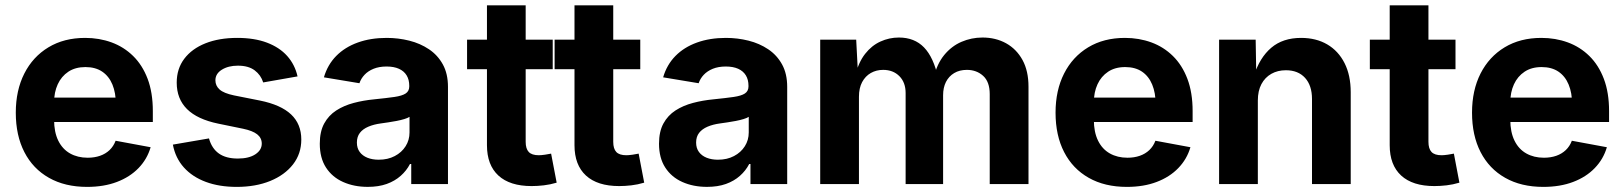

<svg xmlns="http://www.w3.org/2000/svg" viewBox="-20 -696 6142 726"><path d="M309.3 10.7Q225.7 10.7 165.2 -23.6Q104.6 -57.8 72.2 -120.8Q39.7 -183.8 39.7 -270.1Q39.7 -354.4 72 -418Q104.2 -481.5 163.2 -517.1Q222.2 -552.7 301.9 -552.7Q355.4 -552.7 401.9 -535.7Q448.3 -518.7 483.4 -484.3Q518.5 -449.9 538.2 -398Q557.9 -346 557.9 -275.8V-234.7H99.8V-326.9H486.6L418.1 -302.2Q418.1 -344.8 405.1 -376.3Q392.1 -407.7 366.5 -425.1Q341 -442.4 303 -442.4Q265 -442.4 238.5 -424.9Q212.1 -407.3 198.3 -377.2Q184.5 -347.1 184.5 -308.7V-243.8Q184.5 -196.4 200.3 -164.2Q216.2 -132 244.9 -115.8Q273.7 -99.6 311.6 -99.6Q337.2 -99.6 358.2 -106.9Q379.2 -114.2 394.3 -128.5Q409.3 -142.9 417.2 -163.8L549.6 -139.3Q536.4 -94.1 503.8 -60.4Q471.1 -26.6 422 -8Q372.8 10.7 309.3 10.7Z M875 10.7Q809.1 10.7 758.3 -8.2Q707.5 -27.1 675.3 -62.8Q643.2 -98.6 633.7 -149.2L770.2 -172.6Q780.8 -134.6 807.6 -115.6Q834.4 -96.5 879.3 -96.5Q921.1 -96.5 945.5 -112.5Q969.8 -128.5 969.8 -153Q969.8 -174.4 952.5 -188.1Q935.2 -201.7 899.2 -209.2L805.2 -228.5Q726.2 -244.8 687.2 -283.5Q648.2 -322.2 648.2 -383.5Q648.2 -435.9 676.8 -473.8Q705.4 -511.7 756.8 -532.2Q808.3 -552.7 877.2 -552.7Q942.1 -552.7 989.4 -534.8Q1036.8 -516.9 1065.9 -484.4Q1095 -451.8 1105.1 -407.1L975.2 -384.3Q966.6 -412.2 943 -430Q919.4 -447.7 879.5 -447.7Q843.4 -447.7 818.9 -432.5Q794.5 -417.3 794.5 -392.3Q794.5 -371.8 810.3 -357.6Q826.1 -343.4 864.7 -335.3L962.8 -315.8Q1042 -299.8 1080.7 -263.3Q1119.3 -226.8 1119.3 -168.3Q1119.3 -114.7 1088 -74.4Q1056.7 -34.2 1001.7 -11.7Q946.6 10.7 875 10.7Z M1370.7 10.6Q1318.7 10.6 1277.5 -7.8Q1236.3 -26.1 1212.7 -62.4Q1189.2 -98.7 1189.2 -152.6Q1189.2 -198.5 1205.9 -229.1Q1222.6 -259.7 1251.6 -278.4Q1280.6 -297.1 1317.6 -306.8Q1354.5 -316.6 1395 -320.4Q1442.2 -325.2 1471.3 -329.4Q1500.3 -333.6 1513.9 -342.5Q1527.5 -351.5 1527.5 -369.2V-371.6Q1527.5 -394.9 1517.5 -411.1Q1507.6 -427.3 1488.5 -435.9Q1469.5 -444.5 1441.7 -444.5Q1413.7 -444.5 1392.7 -436Q1371.7 -427.4 1358.4 -413.2Q1345 -399 1339.1 -381.3L1204.8 -403.6Q1218.7 -451.3 1251.4 -484.5Q1284.2 -517.7 1332.8 -535.2Q1381.4 -552.7 1442.1 -552.7Q1486.1 -552.7 1527.6 -542.3Q1569.1 -531.9 1602.1 -509.7Q1635.1 -487.6 1654.5 -452.4Q1673.9 -417.2 1673.9 -367.5V0H1535V-75.8H1530.2Q1517 -50.4 1495 -31Q1473 -11.5 1442.2 -0.4Q1411.3 10.6 1370.7 10.6ZM1412 -92.1Q1446.5 -92.1 1472.7 -105.9Q1498.9 -119.6 1513.7 -143Q1528.5 -166.4 1528.5 -195.2V-254.2Q1521.8 -249.7 1508.8 -245.8Q1495.7 -241.8 1479.6 -238.7Q1463.6 -235.6 1447.9 -233.3Q1432.2 -231 1420.1 -229.3Q1393.1 -225.7 1372.6 -216.9Q1352.1 -208.2 1340.8 -193.6Q1329.5 -179 1329.5 -156.9Q1329.5 -135.7 1340.2 -121.3Q1350.9 -106.9 1369.4 -99.5Q1387.9 -92.1 1412 -92.1Z M2070 -545.9V-434.3H1746.1V-545.9ZM1821.3 -675.8H1967.7V-159.8Q1967.7 -133.7 1979.3 -121.4Q1990.9 -109 2017.4 -109Q2025.9 -109 2041 -111.1Q2056 -113.2 2063.9 -115.1L2084.9 -5.3Q2060.4 2 2036.3 4.8Q2012.3 7.6 1990.2 7.6Q1908 7.6 1864.6 -32.2Q1821.3 -72.1 1821.3 -146.9Z M2401 -545.9V-434.3H2077.1V-545.9ZM2152.3 -675.8H2298.8V-159.8Q2298.8 -133.7 2310.3 -121.4Q2321.9 -109 2348.4 -109Q2357 -109 2372.1 -111.1Q2387.1 -113.2 2394.9 -115.1L2415.9 -5.3Q2391.4 2 2367.4 4.8Q2343.3 7.6 2321.2 7.6Q2239.1 7.6 2195.7 -32.2Q2152.3 -72.1 2152.3 -146.9Z M2653.4 10.6Q2601.4 10.6 2560.2 -7.8Q2519 -26.1 2495.5 -62.4Q2471.9 -98.7 2471.9 -152.6Q2471.9 -198.5 2488.6 -229.1Q2505.3 -259.7 2534.3 -278.4Q2563.3 -297.1 2600.3 -306.8Q2637.2 -316.6 2677.7 -320.4Q2724.9 -325.2 2754 -329.4Q2783 -333.6 2796.6 -342.5Q2810.2 -351.5 2810.2 -369.2V-371.6Q2810.2 -394.9 2800.2 -411.1Q2790.3 -427.3 2771.3 -435.9Q2752.2 -444.5 2724.4 -444.5Q2696.4 -444.5 2675.4 -436Q2654.5 -427.4 2641.1 -413.2Q2627.7 -399 2621.8 -381.3L2487.5 -403.6Q2501.4 -451.3 2534.1 -484.5Q2566.9 -517.7 2615.5 -535.2Q2664.1 -552.7 2724.9 -552.7Q2768.8 -552.7 2810.3 -542.3Q2851.8 -531.9 2884.8 -509.7Q2917.8 -487.6 2937.2 -452.4Q2956.6 -417.2 2956.6 -367.5V0H2817.7V-75.8H2812.9Q2799.7 -50.4 2777.7 -31Q2755.8 -11.5 2724.9 -0.4Q2694 10.6 2653.4 10.6ZM2694.7 -92.1Q2729.3 -92.1 2755.4 -105.9Q2781.6 -119.6 2796.4 -143Q2811.2 -166.4 2811.2 -195.2V-254.2Q2804.5 -249.7 2791.5 -245.8Q2778.4 -241.8 2762.4 -238.7Q2746.3 -235.6 2730.6 -233.3Q2715 -231 2702.8 -229.3Q2675.8 -225.7 2655.3 -216.9Q2634.9 -208.2 2623.5 -193.6Q2612.2 -179 2612.2 -156.9Q2612.2 -135.7 2622.9 -121.3Q2633.6 -106.9 2652.1 -99.5Q2670.7 -92.1 2694.7 -92.1Z M3081.4 0V-545.9H3217.5L3224.6 -410.1H3214.1Q3226.3 -460.6 3251.2 -492.3Q3276 -524 3309.3 -539Q3342.5 -554.1 3379 -554.1Q3437.8 -554.1 3474 -516.7Q3510.2 -479.3 3527.3 -401.2H3510.3Q3522.4 -453.8 3550.1 -487.7Q3577.9 -521.6 3615.5 -537.8Q3653.2 -554.1 3695 -554.1Q3745 -554.1 3784.4 -532.3Q3823.7 -510.4 3846.4 -469.1Q3869 -427.7 3869 -368.2V0H3722.4V-340.1Q3722.4 -386.6 3697.5 -409.2Q3672.5 -431.8 3636 -431.8Q3608.3 -431.8 3588 -419.7Q3567.8 -407.6 3556.9 -386.2Q3546.1 -364.7 3546.1 -335.9V0H3404.4V-344.2Q3404.4 -384.3 3380.7 -408.1Q3357 -431.8 3319.3 -431.8Q3293.7 -431.8 3272.8 -420Q3252 -408.1 3239.9 -385.5Q3227.9 -362.9 3227.9 -330V0Z M4240.9 10.7Q4157.3 10.7 4096.8 -23.6Q4036.3 -57.8 4003.8 -120.8Q3971.3 -183.8 3971.3 -270.1Q3971.3 -354.4 4003.6 -418Q4035.8 -481.5 4094.8 -517.1Q4153.8 -552.7 4233.6 -552.7Q4287 -552.7 4333.5 -535.7Q4380 -518.7 4415 -484.3Q4450.1 -449.9 4469.8 -398Q4489.6 -346 4489.6 -275.8V-234.7H4031.4V-326.9H4418.2L4349.8 -302.2Q4349.8 -344.8 4336.7 -376.3Q4323.7 -407.7 4298.2 -425.1Q4272.6 -442.4 4234.6 -442.4Q4196.6 -442.4 4170.2 -424.9Q4143.7 -407.3 4129.9 -377.2Q4116.1 -347.1 4116.1 -308.7V-243.8Q4116.1 -196.4 4132 -164.2Q4147.8 -132 4176.6 -115.8Q4205.3 -99.6 4243.3 -99.6Q4268.9 -99.6 4289.8 -106.9Q4310.8 -114.2 4325.9 -128.5Q4341 -142.9 4348.9 -163.8L4481.3 -139.3Q4468.1 -94.1 4435.4 -60.4Q4402.8 -26.6 4353.6 -8Q4304.5 10.7 4240.9 10.7Z M4736.2 -316.1V0H4589.7V-545.9H4728L4730.3 -409.6H4721.5Q4743 -477.9 4786.8 -515.3Q4830.6 -552.7 4899.7 -552.7Q4956.4 -552.7 4998.6 -528.1Q5040.8 -503.4 5064.1 -457.3Q5087.4 -411.3 5087.4 -347.2V0H4941V-321.7Q4941 -372.5 4914.8 -401.5Q4888.5 -430.4 4842.2 -430.4Q4811.3 -430.4 4787.3 -416.9Q4763.3 -403.3 4749.7 -377.9Q4736.2 -352.4 4736.2 -316.1Z M5483.6 -545.9V-434.3H5159.7V-545.9ZM5234.8 -675.8H5381.3V-159.8Q5381.3 -133.7 5392.9 -121.4Q5404.5 -109 5431 -109Q5439.5 -109 5454.6 -111.1Q5469.6 -113.2 5477.5 -115.1L5498.4 -5.3Q5473.9 2 5449.9 4.8Q5425.8 7.6 5403.7 7.6Q5321.6 7.6 5278.2 -32.2Q5234.8 -72.1 5234.8 -146.9Z M5815.6 10.7Q5732 10.7 5671.5 -23.6Q5611 -57.8 5578.5 -120.8Q5546.1 -183.8 5546.1 -270.1Q5546.1 -354.4 5578.3 -418Q5610.6 -481.5 5669.5 -517.1Q5728.5 -552.7 5808.3 -552.7Q5861.7 -552.7 5908.2 -535.7Q5954.7 -518.7 5989.7 -484.3Q6024.8 -449.9 6044.5 -398Q6064.3 -346 6064.3 -275.8V-234.7H5606.2V-326.9H5992.9L5924.5 -302.2Q5924.5 -344.8 5911.4 -376.3Q5898.4 -407.7 5872.9 -425.1Q5847.3 -442.4 5809.3 -442.4Q5771.3 -442.4 5744.9 -424.9Q5718.4 -407.3 5704.6 -377.2Q5690.8 -347.1 5690.8 -308.7V-243.8Q5690.8 -196.4 5706.7 -164.2Q5722.5 -132 5751.3 -115.8Q5780 -99.6 5818 -99.6Q5843.6 -99.6 5864.6 -106.9Q5885.5 -114.2 5900.6 -128.5Q5915.7 -142.9 5923.6 -163.8L6056 -139.3Q6042.8 -94.1 6010.1 -60.4Q5977.5 -26.6 5928.3 -8Q5879.2 10.7 5815.6 10.7Z"/></svg>

Font: Inter Variable LoSnoCo
Style: Regular
Weight: 400
Designer: Rasmus Andersson
Foundry: rsms
Version: Version 4.000;git-a52131595; featfreeze: case,dlig,ss01,ss02